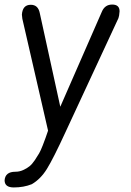

<svg xmlns="http://www.w3.org/2000/svg" viewBox="-41 -575 568 835"><path d="M168 -6.8 56.2 -493.2Q54.2 -506.8 54.2 -511.2Q57.1 -554.2 92.8 -554.2Q124.5 -554.2 131.8 -519L221.2 -110.8L401.9 -523.9Q415 -555.2 446.8 -555.2Q479 -555.2 479 -525.9Q477.5 -504.4 474.1 -496.1L244.1 -1Q190.4 115.7 162.8 159.9Q135.3 204.1 97.2 226.1Q62 240.2 19 240.2Q-21 240.2 -21 209Q-18.1 171.9 25.9 171.9Q43.5 171.9 59.3 164.8Q75.2 157.7 86.9 148.4Q98.6 139.2 110.4 121.6Q122.1 104 129.2 91.8Q136.2 79.6 145 56.9Q153.8 34.2 157.2 24.4Q160.6 14.6 168 -6.8Z"/></svg>

Font: BPreplay
Style: Italic
Weight: 400
Italic angle: -6°
Designer: Magenta/George Triantafyllakos
Foundry: Magenta/George Triantafyllakos
Version: Version 1.00